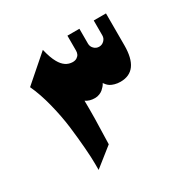

<svg xmlns="http://www.w3.org/2000/svg" viewBox="-112 -558 651 661"><g transform="rotate(-30 213.5 -227.0)"><path d="M173 -59Q173 -59 175.7 -158.3Q176.3 -199.7 175.7 -230.7Q190.3 -220.3 212 -220.3Q221.3 -220.3 229.8 -223.7Q238.3 -227 243.7 -231.7Q249 -236.3 253 -241Q257 -245.7 258.7 -249L260.7 -252.3Q261 -251.3 262.2 -249.5Q263.3 -247.7 267.7 -242.8Q272 -238 277.7 -234.5Q283.3 -231 293.7 -228Q304 -225 316.3 -225Q390 -225 390 -327.3V-454H341.3V-394.7Q341.3 -383 332.8 -374.7Q324.3 -366.3 312.7 -366.3Q301 -366.3 292.7 -374.7Q284.3 -383 284.3 -394.7V-454H236.7V-394.7Q236.7 -387.3 234 -381.2Q231.3 -375 224.5 -370.5Q217.7 -366 207.7 -366Q177 -366.3 158.7 -399Q147.3 -418.7 139 -454L36.7 -364.7Q55 -325.7 68 -273.8Q81 -222 86.7 -175.8Q92.3 -129.7 95.5 -88.8Q98.7 -48 98.7 -24V0Z"/></g></svg>

Font: Jomhuria
Style: Regular
Weight: 400
Designer: Arabic design by Kourosh Beigpour, Latin design by Eben Sorkin, engineering by Lasse Fister and Khaled Hosney
Version: Version 1.0000